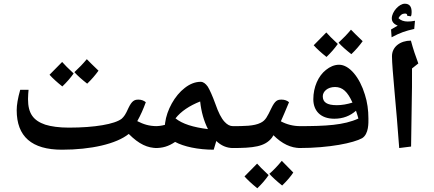

<svg xmlns="http://www.w3.org/2000/svg" viewBox="-20 -942 2341 1035"><path d="M450 -491C473 -513 493 -536 511 -561C481 -590 460 -610 448 -623C428 -599 406 -576 381 -553C399 -533 422 -513 450 -491ZM316 -476C340 -499 360 -522 377 -546C348 -573 327 -594 315 -608C292 -585 270 -562 247 -539C264 -520 287 -499 316 -476ZM314 -135C470 -135 607 -166 674 -220C730 -164 776 -144 827 -144C833 -144 835 -147 835 -152V-254C835 -260 833 -262 827 -262C783 -262 754 -272 720 -289C738 -321 753 -355 766 -391C755 -400 742 -405 726 -405C705 -405 691 -399 672 -359C657 -325 649 -314 636 -302C599 -273 491 -254 351 -254C299 -254 256 -260 224 -270C160 -292 131 -330 131 -408C131 -421 133 -452 134 -458H89C76 -412 70 -376 70 -348C70 -206 151 -135 314 -135Z M1132 -135 1146 -182C1172 -157 1202 -144 1236 -144C1243 -144 1247 -147 1247 -155V-253C1247 -259 1243 -262 1236 -262C1219 -262 1205 -270 1191 -285C1173 -304 1157 -336 1141 -382C1125 -426 1111 -457 1100 -475C1088 -492 1075 -501 1062 -501C1033 -501 1004 -490 976 -468C922 -427 879 -349 870 -279C870 -275 869 -272 869 -269C850 -264 835 -262 817 -262C811 -262 809 -260 809 -254V-152C809 -147 811 -144 817 -144C856 -144 887 -152 924 -177C970 -152 1047 -135 1132 -135ZM1101 -246C1021 -256 963 -274 926 -304C956 -342 1001 -372 1059 -395C1065 -339 1079 -290 1101 -246Z M1230 -144C1347 -144 1408 -151 1446 -200L1454 -213C1500 -167 1548 -144 1599 -144C1605 -144 1607 -147 1607 -152V-254C1607 -260 1605 -262 1599 -262C1561 -262 1526 -271 1494 -288C1505 -313 1520 -347 1538 -391C1528 -400 1514 -405 1498 -405C1476 -405 1463 -401 1442 -357C1421 -314 1412 -293 1385 -280C1350 -262 1294 -262 1230 -262C1224 -262 1222 -260 1222 -254V-152C1222 -147 1224 -144 1230 -144ZM1501 58C1528 32 1548 8 1561 -12C1524 -50 1503 -71 1499 -75C1476 -47 1453 -23 1432 -5C1449 14 1472 35 1501 58ZM1367 73C1391 50 1411 27 1428 2C1395 -29 1374 -50 1366 -60C1343 -37 1321 -14 1298 9C1312 25 1334 46 1367 73Z M1874 -650C1897 -672 1917 -695 1935 -720C1905 -749 1884 -769 1872 -782C1852 -758 1830 -735 1805 -712C1823 -692 1846 -672 1874 -650ZM1740 -635C1764 -658 1784 -681 1801 -705C1772 -732 1751 -753 1739 -767C1716 -744 1694 -721 1671 -698C1688 -679 1711 -658 1740 -635ZM1591 -144C1758 -144 1887 -172 1932 -197C1969 -220 1966 -282 1966 -303C1966 -348 1960 -392 1947 -432C1919 -525 1863 -593 1808 -593C1782 -593 1758 -582 1737 -565C1696 -533 1669 -473 1669 -407C1669 -347 1706 -302 1782 -302C1829 -302 1867 -317 1899 -345C1905 -329 1909 -312 1912 -303C1833 -267 1737 -262 1591 -262C1585 -262 1582 -261 1582 -259V-158C1582 -148 1585 -144 1591 -144ZM1796 -375C1742 -375 1720 -391 1720 -423C1720 -448 1745 -473 1786 -473C1827 -473 1854 -447 1880 -389C1851 -380 1823 -375 1796 -375Z M2091 -741C2140 -767 2165 -775 2213 -786L2217 -830C2202 -827 2189 -826 2178 -826C2157 -826 2140 -832 2128 -844C2137 -861 2149 -869 2163 -869C2171 -869 2175 -866 2175 -860V-857L2195 -854C2198 -860 2199 -868 2199 -877C2199 -907 2187 -922 2162 -922C2131 -922 2092 -878 2092 -843C2092 -825 2103 -812 2124 -804L2088 -783ZM2132 -144 2196 -152C2197 -241 2199 -348 2200 -419C2201 -452 2201 -478 2201 -573L2235 -600C2221 -637 2207 -678 2195 -723C2138 -723 2093 -690 2093 -639C2093 -572 2117 -359 2132 -144Z"/></svg>

Font: Noto Naskh Arabic UI
Style: Bold
Weight: 700
Designer: Monotype Design Team, David Williams, Mohamad Dakak and Nizar Qandah
Foundry: Monotype Imaging Inc.
Version: Version 2.016